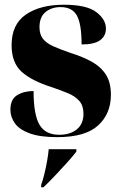

<svg xmlns="http://www.w3.org/2000/svg" viewBox="-20 -570 512 812"><path d="M222 10Q149 10 105.5 -6Q62 -22 43 -48.5Q24 -75 24 -106Q24 -150 52.5 -167.5Q81 -185 122 -185Q122 -85 147 -42.5Q172 0 230 0Q277 0 305 -23Q333 -46 333 -89Q333 -123 315.5 -143Q298 -163 268 -175.5Q238 -188 200 -201Q114 -228 71.5 -266.5Q29 -305 29 -379Q29 -467 89.5 -508.5Q150 -550 250 -550Q346 -550 387 -519Q428 -488 428 -449Q428 -418 403.5 -400Q379 -382 325 -382Q325 -469 305 -504.5Q285 -540 236 -540Q198 -540 172.5 -519Q147 -498 147 -455Q147 -424 162 -405.5Q177 -387 206 -374Q235 -361 279 -346Q330 -330 368 -309Q406 -288 427.5 -255Q449 -222 449 -169Q449 -89 395 -39.5Q341 10 222 10ZM154 212Q161 193 167.5 166.5Q174 140 179 112Q184 84 186 61H303V71Q287 92 263 118.5Q239 145 213.5 172Q188 199 164 222H154Z"/></svg>

Font: Noto Serif Display SemiCondensed Black
Style: Regular
Weight: 900
Width: 4
Designer: Monotype Design Team
Foundry: Monotype Imaging Inc.
Version: Version 2.009